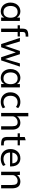

<svg xmlns="http://www.w3.org/2000/svg" viewBox="2156 -2922 776 5129"><g transform="rotate(90 2544.5 -358.0)"><path d="M300.3 -62.5Q375 -62.5 414.3 -114.5Q453.6 -166.5 453.6 -254.4Q453.6 -337.4 413.6 -388.9Q373.5 -440.4 299.3 -440.4Q221.2 -440.4 180.4 -388.7Q139.6 -336.9 139.6 -252.9Q139.6 -168.5 180.7 -115.5Q221.7 -62.5 300.3 -62.5ZM287.6 10.7Q231.4 10.7 185.8 -10.3Q140.1 -31.2 110.6 -67.1Q81.1 -103 65.2 -150.1Q49.3 -197.3 49.3 -250.5Q49.3 -323.7 77.9 -383.1Q106.4 -442.4 161.1 -478Q215.8 -513.7 287.6 -513.7Q340.8 -513.7 384.5 -487.8Q428.2 -461.9 450.7 -421.4V-501H539.6V0H449.7V-85.4Q428.2 -40.5 385.7 -14.9Q343.3 10.7 287.6 10.7Z M744.6 0V-440.9H655.3V-501H744.6V-542Q744.6 -567.9 745.8 -586.7Q747.1 -605.5 750.5 -624.3Q753.9 -643.1 760.3 -656Q766.6 -668.9 776.6 -681.2Q786.6 -693.4 800.8 -700.9Q814.9 -708.5 834.5 -714.4Q854 -720.2 879.2 -722.7Q904.3 -725.1 936.5 -725.1H959.5L957.5 -655.3Q927.7 -655.3 908.2 -653.6Q888.7 -651.9 874.5 -646.5Q860.4 -641.1 852.8 -634.5Q845.2 -627.9 840.8 -614.5Q836.4 -601.1 835.4 -587.2Q834.5 -573.2 834.5 -549.3V-501H954.1V-440.9H834.5V0Z M1158.2 0 991.7 -501H1087.4Q1094.7 -476.6 1139.2 -329.8Q1183.6 -183.1 1207.5 -105.5Q1233.4 -183.1 1282.5 -328.1Q1331.5 -473.1 1340.8 -501H1428.2Q1437 -473.6 1484.4 -327.9Q1531.7 -182.1 1557.1 -105Q1580.1 -182.1 1622.3 -327.1Q1664.6 -472.2 1672.9 -501H1760.3L1593.8 0H1509.3Q1502.9 -19 1454.1 -166.7Q1405.3 -314.5 1379.9 -392.1Q1353.5 -314 1301.5 -167.7Q1249.5 -21.5 1242.2 0Z M2075.7 -62.5Q2150.4 -62.5 2189.7 -114.5Q2229 -166.5 2229 -254.4Q2229 -337.4 2189 -388.9Q2148.9 -440.4 2074.7 -440.4Q1996.6 -440.4 1955.8 -388.7Q1915 -336.9 1915 -252.9Q1915 -168.5 1956.1 -115.5Q1997.1 -62.5 2075.7 -62.5ZM2063 10.7Q2006.8 10.7 1961.2 -10.3Q1915.5 -31.2 1886 -67.1Q1856.4 -103 1840.6 -150.1Q1824.7 -197.3 1824.7 -250.5Q1824.7 -323.7 1853.3 -383.1Q1881.8 -442.4 1936.5 -478Q1991.2 -513.7 2063 -513.7Q2116.2 -513.7 2159.9 -487.8Q2203.6 -461.9 2226.1 -421.4V-501H2314.9V0H2225.1V-85.4Q2203.6 -40.5 2161.1 -14.9Q2118.7 10.7 2063 10.7Z M2701.7 10.7Q2585.4 10.7 2515.9 -61.8Q2446.3 -134.3 2446.3 -247.6Q2446.3 -366.2 2517.1 -439.9Q2587.9 -513.7 2703.6 -513.7Q2808.6 -513.7 2869.1 -454.1L2837.4 -394.5Q2785.2 -439.9 2710 -439.9Q2633.3 -439.9 2586.2 -389.9Q2539.1 -339.8 2539.1 -248Q2539.1 -163.1 2584.7 -112.8Q2630.4 -62.5 2708.5 -62.5Q2784.2 -62.5 2845.2 -109.4L2873.5 -44.4Q2802.2 10.7 2701.7 10.7Z M2997.6 0V-725.6H3087.4V-422.4Q3109.9 -463.4 3157.2 -488.5Q3204.6 -513.7 3257.8 -513.7Q3304.7 -513.7 3340.8 -497.1Q3377 -480.5 3398.9 -451.4Q3420.9 -422.4 3432.1 -384.5Q3443.4 -346.7 3443.4 -302.2V0H3353V-299.8Q3353 -373.5 3327.6 -407Q3302.2 -440.4 3245.6 -440.4Q3184.1 -440.4 3135.7 -398.9Q3087.4 -357.4 3087.4 -303.7V0Z M3864.3 0H3822.8Q3716.3 -1 3677 -38.1Q3637.7 -75.2 3637.7 -173.3V-440.9H3541.5V-501H3639.6V-629.9L3727.5 -655.8V-501H3863.3V-440.9H3727.5V-168.5Q3727.5 -141.6 3731.2 -125Q3734.9 -108.4 3742.7 -96.9Q3750.5 -85.4 3767.6 -80.1Q3784.7 -74.7 3806.2 -72.5Q3827.6 -70.3 3864.3 -70.3Z M4057.1 -299.3H4344.7Q4339.8 -368.2 4304.7 -405.3Q4269.5 -442.4 4210.9 -442.4Q4149.4 -442.4 4108.2 -404.3Q4066.9 -366.2 4057.1 -299.3ZM4222.2 10.7Q4102.5 10.7 4032.2 -60.3Q3961.9 -131.3 3961.9 -249Q3961.9 -364.7 4029.5 -439.2Q4097.2 -513.7 4208.5 -513.7Q4278.8 -513.7 4328.9 -481Q4378.9 -448.2 4403.1 -392.1Q4427.2 -335.9 4427.2 -261.7Q4427.2 -252.4 4425.8 -237.8H4054.7Q4056.2 -153.8 4103 -108.2Q4149.9 -62.5 4227.1 -62.5Q4316.9 -62.5 4386.2 -118.2L4413.1 -51.8Q4332.5 10.7 4222.2 10.7Z M4568.4 0V-362.3Q4568.4 -395.5 4567.1 -430.2Q4565.9 -464.8 4564.5 -482.9L4563 -501H4655.8L4656.7 -422.4Q4682.6 -465.3 4729.2 -489.5Q4775.9 -513.7 4827.6 -513.7Q4922.4 -513.7 4967.3 -456.3Q5012.2 -398.9 5012.2 -282.2V0H4922.4V-281.7Q4922.4 -363.3 4897.9 -401.9Q4873.5 -440.4 4812 -440.4Q4755.4 -440.4 4709 -402.1Q4662.6 -363.8 4658.7 -314V0Z"/></g></svg>

Font: Muli
Style: Regular
Weight: 400
Designer: Vernon Adams
Foundry: newtypography
Version: Version 2; ttfautohint (v1.00rc1.6-4cba) -l 8 -r 50 -G 200 -